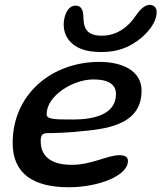

<svg xmlns="http://www.w3.org/2000/svg" viewBox="-20 -734 663 788"><path d="M395 -520.5C445.5 -520.5 486 -530.5 525 -554C574 -582.5 623 -635.5 623 -685C623 -704.5 609.5 -714 594 -714C573.5 -714 554.5 -694.5 536 -668C506.5 -623.5 459.5 -587.5 398 -587.5C327.5 -587.5 323 -627.5 322 -670.5C320.5 -693.5 312.5 -711 290.5 -711C258 -711 241.5 -670.5 241.5 -633C241.5 -610 248.5 -588 261 -571.5C289 -535 333.5 -520.5 395 -520.5ZM262 34.5C385 34.5 505 -13 505 -73C505 -91.5 491 -97 469.5 -97C421.5 -97 355.5 -57.5 275 -57.5C217 -57.5 177.5 -72.5 157.5 -108C150 -121 147 -137 147 -156C147 -180 155 -187.5 174.5 -187.5C197.5 -187.5 276.5 -190 318.5 -196C443.5 -206 561 -234 561 -362C561 -441.5 485.5 -480 388 -480C193 -480 32 -348 32 -147C32 -23 114.5 34.5 262 34.5ZM280.5 -243.5C198.5 -243.5 171.5 -244.5 171.5 -265.5C171.5 -341.5 279.5 -408 363.5 -408C423.5 -408 456 -388.5 456 -348C456 -264.5 366 -243.5 280.5 -243.5Z"/></svg>

Font: Gluten
Style: Italic
Weight: 400
Italic angle: -13°
Designer: Tyler Finck
Foundry: Etcetera Type Company
Version: Version 0.920